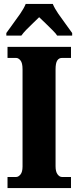

<svg xmlns="http://www.w3.org/2000/svg" viewBox="-20 -951 395 971"><path d="M18 0V-56H62Q73 -56 83.5 -68.5Q94 -81 94 -109V-601Q94 -633 83.5 -645.5Q73 -658 62 -658H18V-714H339V-658H293Q278 -658 269.5 -645Q261 -632 261 -600V-110Q261 -83 271 -69.5Q281 -56 293 -56H339V0ZM12 -784Q25 -803 44.5 -829Q64 -855 82.5 -882Q101 -909 110 -931H247Q256 -909 274.5 -882Q293 -855 312.5 -829Q332 -803 345 -784V-771H269Q264 -780 246.5 -797.5Q229 -815 210 -833.5Q191 -852 178 -864Q165 -851 147 -834Q129 -817 113 -800.5Q97 -784 88 -771H12Z"/></svg>

Font: Noto Serif ExtraCondensed Black
Style: Regular
Weight: 900
Width: 2
Designer: Monotype Design Team
Foundry: Monotype Imaging Inc.
Version: Version 2.015; ttfautohint (v1.8.4.7-5d5b)